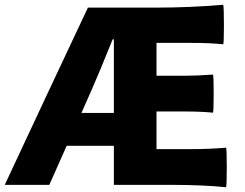

<svg xmlns="http://www.w3.org/2000/svg" viewBox="-39 -776 1029 806"><path d="M910 10Q813 0 675 0H439V-164H241L168 0H-19L155 -372L330 -744H614Q757 -744 898 -756Q901 -747 901 -671Q901 -595 898 -590Q846 -596 758 -596H618V-458H737Q790 -458 855 -463Q858 -459 858 -383Q858 -307 855 -303Q807 -308 737 -308H618V-150H764Q838 -150 910 -156Q913 -152 913 -74.5Q913 3 910 10ZM303 -302H439V-456V-611H434Q376 -467 348 -404Z"/></svg>

Font: GenSekiGothic TW H
Style: Regular
Weight: 900
Version: Version 1.501;PS 1;hotconv 16.6.51;makeotf.lib2.5.65220